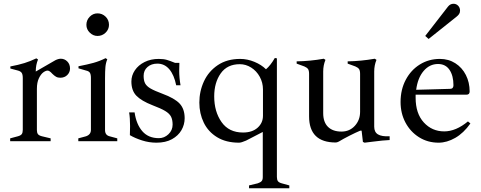

<svg xmlns="http://www.w3.org/2000/svg" viewBox="-20 -750 2556 1020"><path d="M352 -386Q352 -366 337.5 -351.5Q323 -337 300 -337Q287 -337 277.5 -342.5Q268 -348 258 -358Q243 -375 233 -375Q223 -375 210 -365.5Q197 -356 186.5 -334Q176 -312 176 -278V-59Q176 -45 181.5 -37.5Q187 -30 203 -26L249 -15V0H34V-15L75 -26Q90 -30 95.5 -37.5Q101 -45 101 -60V-335Q101 -354 95.5 -362.5Q90 -371 76 -375L35 -386V-397Q78 -405 110 -415Q142 -425 173 -440L182 -434Q170 -405 170 -372V-370L274 -430Q290 -438 303 -438Q323 -438 337.5 -423.5Q352 -409 352 -386Z M396 -15 437 -26Q463 -35 463 -60V-336Q463 -355 457.5 -363.5Q452 -372 438 -375L397 -387V-398Q444 -407 476.5 -416Q509 -425 541 -441L550 -435Q542 -416 540 -394Q538 -372 538 -334V-59Q538 -32 562 -26L603 -15V0H396ZM439 -618Q439 -643 456.5 -661Q474 -679 498 -679Q523 -679 541 -661.5Q559 -644 559 -618Q559 -594 541 -576.5Q523 -559 498 -559Q475 -559 457 -576.5Q439 -594 439 -618Z M670 -32Q671 -48 671 -80Q671 -123 666 -153H695Q704 -90 736 -53Q768 -16 824 -16Q853 -16 875 -37Q897 -58 897 -88Q897 -114 888.5 -130.5Q880 -147 857.5 -160.5Q835 -174 790 -191Q731 -214 704.5 -241.5Q678 -269 678 -317Q678 -349 696.5 -376.5Q715 -404 748 -420.5Q781 -437 823 -437Q849 -437 866 -432Q883 -427 910 -416H933Q932 -401 932 -374Q932 -338 939 -297H916Q905 -352 879.5 -382Q854 -412 816 -412Q784 -412 763.5 -394Q743 -376 743 -347Q743 -322 751 -307Q759 -292 779.5 -280Q800 -268 843 -252Q908 -228 934.5 -199.5Q961 -171 961 -122Q961 -88 944 -58.5Q927 -29 893.5 -10.5Q860 8 811 8Q772 8 734.5 -4Q697 -16 670 -32Z M1303 235 1349 224Q1364 219 1370 212Q1376 205 1376 191V-49L1287 -3Q1262 8 1250 8Q1181 8 1133.5 -21Q1086 -50 1062.5 -98.5Q1039 -147 1039 -205Q1039 -265 1063.5 -318Q1088 -371 1137 -404Q1186 -437 1256 -437Q1294 -437 1331.5 -421.5Q1369 -406 1393 -382Q1417 -402 1440 -442L1451 -440V190Q1451 205 1456.5 212.5Q1462 220 1477 224L1517 235V250H1303ZM1377 -135V-275Q1377 -311 1360 -342Q1343 -373 1314.5 -391Q1286 -409 1254 -409Q1187 -409 1152.5 -360Q1118 -311 1118 -238Q1118 -157 1157 -101.5Q1196 -46 1271 -46Q1320 -46 1348.5 -71.5Q1377 -97 1377 -135Z M2050 -26V-6Q2019 -5 1957 3L1917 8L1908 4L1901 -56H1894Q1870 -46 1836.5 -29Q1803 -12 1780 2Q1770 7 1764 7Q1622 7 1622 -132V-357Q1622 -375 1616.5 -383Q1611 -391 1597 -397L1556 -412V-424Q1627 -425 1700 -438L1709 -432Q1697 -403 1697 -370V-149Q1697 -101 1722.5 -76Q1748 -51 1794 -51Q1837 -51 1865 -81.5Q1893 -112 1893 -156V-357Q1893 -375 1887.5 -383Q1882 -391 1868 -397L1827 -412V-424Q1896 -425 1971 -438L1980 -432Q1968 -403 1968 -370V-77Q1968 -48 1988 -36Q2008 -24 2050 -26Z M2479 -94Q2443 -43 2398.5 -17.5Q2354 8 2310 8Q2252 8 2206 -21Q2160 -50 2134 -99Q2108 -148 2108 -208Q2108 -274 2135.5 -326Q2163 -378 2210.5 -407.5Q2258 -437 2317 -437Q2363 -437 2399 -414Q2435 -391 2455 -351.5Q2475 -312 2475 -264Q2475 -247 2458 -247H2188V-231Q2188 -147 2231.5 -99.5Q2275 -52 2340 -52Q2402 -52 2466 -105ZM2191 -273 2371 -278Q2389 -278 2389 -297Q2389 -348 2368 -379Q2347 -410 2307 -410Q2262 -410 2230.5 -373Q2199 -336 2191 -273ZM2239 -559 2360 -715Q2372 -730 2389 -730Q2404 -730 2414 -719.5Q2424 -709 2424 -694Q2424 -683 2419 -675.5Q2414 -668 2405 -661L2257 -543Z"/></svg>

Font: Ibarra Real Nova
Style: Regular
Weight: 400
Designer: Jose Maria Ribagorda & Octavio Pardo
Foundry: Jose Maria Ribagorda
Version: Version 1.014